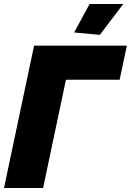

<svg xmlns="http://www.w3.org/2000/svg" viewBox="-30 -938 653 958"><path d="M-10 0 140 -710H603L567 -540H299L185 0ZM468 -764 340 -776 417 -918H585Z"/></svg>

Font: Raleway Black
Style: Italic
Weight: 900
Italic angle: -12°
Designer: Matt McInerney, Pablo Impallari, Rodrigo Fuenzalida
Foundry: Matt McInerney, Pablo Impallari, Rodrigo Fuenzalida
Version: Version 4.101;RELEASE